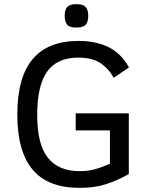

<svg xmlns="http://www.w3.org/2000/svg" viewBox="-20 -886 719 920"><path d="M524.9 -513.2Q501 -557.1 461.4 -583.5Q421.9 -609.9 355 -609.9Q252.9 -609.9 205.6 -542.5Q158.2 -475.1 158.2 -335.9Q158.2 -193.8 209.5 -129.9Q260.7 -65.9 361.8 -65.9Q400.9 -65.9 434.3 -75Q467.8 -84 506.8 -101.1V-261.2H342.8V-342.8H597.2V-51.8Q542 -21 487.5 -3.4Q433.1 14.2 361.8 14.2Q209.5 14.2 136.2 -73.2Q63 -160.6 63 -336.9Q63 -515.6 136.5 -602.8Q210 -689.9 356 -689.9Q439 -689.9 499.3 -660.6Q559.6 -631.3 598.1 -563ZM402.8 -810.1Q402.8 -779.3 389.9 -766.6Q377 -753.9 346.2 -753.9Q312 -753.9 301 -769Q290 -784.2 290 -810.1Q290 -838.9 302 -852.5Q314 -866.2 346.2 -866.2Q377.9 -866.2 390.4 -852.5Q402.8 -838.9 402.8 -810.1Z"/></svg>

Font: ClearSansRegular
Style: Regular
Weight: 400
Foundry: Intel Corporation
Version: Version 1.00